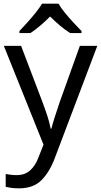

<svg xmlns="http://www.w3.org/2000/svg" viewBox="-20 -786 550 1046"><path d="M1 -536H95L211 -231Q226 -191 238 -154.5Q250 -118 256 -85H260Q266 -110 279 -150.5Q292 -191 306 -232L415 -536H510L279 74Q251 150 206.5 195Q162 240 84 240Q60 240 42 237.5Q24 235 11 232V162Q22 164 37.5 166Q53 168 70 168Q116 168 144.5 142Q173 116 189 73L217 2ZM299 -766Q311 -744 333.5 -716.5Q356 -689 380.5 -662.5Q405 -636 424 -617V-606H362Q336 -622 308 -645.5Q280 -669 253 -696Q226 -669 199 -646Q172 -623 146 -606H86V-617Q105 -637 128.5 -663Q152 -689 174 -716.5Q196 -744 209 -766Z"/></svg>

Font: Noto Sans Khojki
Style: Regular
Weight: 400
Designer: Monotype Design Team
Foundry: Monotype Imaging Inc.
Version: Version 2.003; ttfautohint (v1.8.4.7-5d5b)